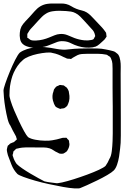

<svg xmlns="http://www.w3.org/2000/svg" viewBox="-22 -827 709 1095"><path d="M666 -408 667 -149Q667 -134 667 -107.5Q667 -81 667 -54Q667 -27 666 -12Q665 -1 663 20.5Q661 42 657 66.5Q653 91 645.5 112.5Q638 134 627 145Q616 156 589.5 171.5Q563 187 532 202Q501 217 474.5 229Q448 241 437 245Q430 249 403 247.5Q376 246 337.5 239Q299 232 257 223Q215 214 177 203Q139 192 112 182Q85 172 77 165Q55 142 43 111Q31 80 23 58Q21 50 19 41.5Q17 33 17 26Q17 24 18 21Q19 18 19 16Q20 14 20.5 10.5Q21 7 22 5Q23 2 28 0Q30 -2 32.5 -5Q35 -8 38 -9Q43 -12 48.5 -13.5Q54 -15 58 -17L64 -23Q66 -25 69.5 -27.5Q73 -30 74 -32Q75 -33 73.5 -35.5Q72 -38 72 -39Q71 -44 69.5 -48.5Q68 -53 65 -57Q58 -70 50.5 -83.5Q43 -97 37 -111Q28 -122 21 -150Q14 -178 8.5 -210.5Q3 -243 0.5 -271Q-2 -299 -2 -310Q-2 -321 8.5 -351.5Q19 -382 34 -418.5Q49 -455 64.5 -485.5Q80 -516 91 -527Q108 -539 132 -547Q165 -557 200 -559Q232 -560 267 -554Q284 -551 300.5 -548Q317 -545 334 -544Q344 -543 354.5 -544Q365 -545 375 -546Q398 -549 430 -550Q462 -551 484 -551Q507 -551 533 -550.5Q559 -550 581 -545Q591 -543 601 -541Q611 -539 621 -536Q624 -535 627.5 -534Q631 -533 634 -531L643 -524Q645 -522 648 -520Q651 -518 652 -516Q657 -509 660 -499.5Q663 -490 664 -482Q667 -464 666.5 -445.5Q666 -427 666 -408ZM621 -66V-219Q621 -230 620.5 -260.5Q620 -291 620 -327Q620 -363 620 -393.5Q620 -424 620 -435Q620 -449 619 -463.5Q618 -478 612 -491Q611 -493 610 -496Q609 -499 607 -500Q606 -503 602.5 -505Q599 -507 597 -508Q594 -511 590 -513Q588 -515 585 -515Q582 -515 580 -516Q570 -518 560 -519Q550 -520 540 -520H471Q459 -520 445.5 -519Q432 -518 421 -513Q414 -510 407 -505.5Q400 -501 392 -497Q388 -493 383 -491Q380 -490 374 -492Q371 -492 367.5 -492Q364 -492 360 -493Q356 -495 350.5 -497.5Q345 -500 340 -502Q325 -510 309.5 -516Q294 -522 277 -525Q266 -529 242.5 -527Q219 -525 192.5 -519.5Q166 -514 142.5 -504.5Q119 -495 108 -484Q91 -470 78 -451Q65 -432 56 -412Q48 -394 43 -374.5Q38 -355 35 -335Q32 -311 32 -286Q31 -277 38.5 -252.5Q46 -228 59 -197Q72 -166 87 -134.5Q102 -103 115.5 -78.5Q129 -54 138 -45Q153 -35 180 -30Q207 -25 234 -24.5Q261 -24 276 -27Q302 -31 328 -39Q333 -41 338 -41Q343 -41 348 -41Q350 -41 353 -41.5Q356 -42 357 -41Q360 -40 362 -35Q364 -33 367 -30.5Q370 -28 371 -25Q372 -24 372 -21.5Q372 -19 372 -17Q373 -13 373.5 -9.5Q374 -6 374 -3Q373 13 364 28Q363 30 361.5 32.5Q360 35 358 37Q357 38 355 39Q353 40 351 42Q349 43 345.5 45.5Q342 48 339 49Q329 51 318 49Q315 48 311.5 46Q308 44 306 43Q294 38 283.5 30.5Q273 23 261 19Q245 14 227 14Q209 14 192 14Q170 14 148 13.5Q126 13 104 15Q97 16 91 17Q85 18 78 20Q74 20 70 22Q68 23 66 25.5Q64 28 62 30Q61 31 58.5 32.5Q56 34 55 36Q53 42 53 47Q52 49 51 52Q50 55 50 58Q50 60 51 63Q52 66 53 68Q59 89 73 108Q84 119 105 133.5Q126 148 150.5 162.5Q175 177 197 189Q219 201 231 207Q247 211 262.5 213Q278 215 294 217Q303 220 332 213.5Q361 207 399 195Q437 183 475 169Q513 155 542 141.5Q571 128 580 119Q593 101 602 79Q612 64 615.5 35Q619 6 620 -22.5Q621 -51 621 -66ZM370 -307Q372 -299 372 -294Q375 -281 374 -265Q373 -249 367 -236L361 -223Q352 -214 344 -210Q336 -208 329 -208Q325 -206 321 -206Q320 -206 318.5 -207Q317 -208 316 -208Q312 -210 307.5 -211.5Q303 -213 299 -216Q295 -218 292 -223.5Q289 -229 286 -235Q285 -240 283 -244.5Q281 -249 280 -253Q273 -281 283 -306Q284 -309 284.5 -312Q285 -315 286 -317Q288 -320 292 -325.5Q296 -331 299 -333Q303 -336 310 -338Q312 -339 314.5 -340.5Q317 -342 318 -342Q321 -343 325 -342Q329 -341 332 -341Q334 -340 336.5 -340.5Q339 -341 341 -340Q343 -339 345 -337.5Q347 -336 348 -335Q350 -333 353.5 -331Q357 -329 359 -327Q366 -318 370 -307ZM507 -557Q464 -551 423 -564Q403 -570 382.5 -580.5Q362 -591 340 -592Q318 -594 297.5 -585Q277 -576 257 -569Q235 -560 207.5 -556.5Q180 -553 157 -556Q145 -558 131.5 -562.5Q118 -567 109 -575Q96 -586 92.5 -605Q89 -624 91 -640Q92 -645 92.5 -650Q93 -655 94 -659Q96 -664 97.5 -668.5Q99 -673 101 -677Q110 -692 122.5 -705Q135 -718 147 -731Q161 -746 175.5 -763Q190 -780 208 -791Q227 -802 248 -805Q262 -807 275 -807Q288 -807 301 -807Q315 -807 328.5 -807Q342 -807 355 -804Q371 -800 384.5 -791.5Q398 -783 413 -777Q428 -771 444 -767.5Q460 -764 473 -756Q484 -749 494 -739.5Q504 -730 512 -721L560 -670Q565 -665 568.5 -660Q572 -655 576 -650L583 -640Q584 -637 584 -632.5Q584 -628 585 -624Q585 -623 585.5 -622Q586 -621 586 -619L581 -611Q575 -601 566 -594Q556 -585 545.5 -575.5Q535 -566 523 -561Q520 -560 516 -559.5Q512 -559 507 -557ZM457 -710Q447 -721 435 -733Q423 -745 409 -752Q396 -759 382.5 -761Q369 -763 355 -764Q340 -765 319 -765.5Q298 -766 276.5 -762.5Q255 -759 240 -749Q228 -742 217.5 -731.5Q207 -721 197 -710Q189 -702 181.5 -693Q174 -684 166 -676Q159 -669 152.5 -661.5Q146 -654 141 -645Q140 -643 137.5 -639.5Q135 -636 134 -634Q133 -631 133.5 -627Q134 -623 134 -620Q134 -619 133.5 -616Q133 -613 134 -612Q136 -610 139.5 -608.5Q143 -607 144 -605Q146 -604 148.5 -602Q151 -600 153 -599Q160 -596 169 -596Q178 -596 185 -596Q205 -597 223 -601.5Q241 -606 258 -613Q273 -619 288.5 -625.5Q304 -632 320 -633Q342 -635 363 -626.5Q384 -618 403 -610Q430 -600 459 -597Q470 -596 479.5 -596.5Q489 -597 499 -599Q501 -600 504.5 -600.5Q508 -601 509 -602Q512 -604 514.5 -608.5Q517 -613 518 -616Q519 -618 520 -619Q521 -620 521 -621Q521 -622 520.5 -623.5Q520 -625 520 -626Q519 -630 518 -634Q517 -638 515 -642Q512 -649 507 -655Q502 -661 497 -666Z"/></svg>

Font: Rubik Vinyl
Style: Regular
Weight: 400
Designer: Hubert and Fischer, NaN
Foundry: Hubert and Fischer, NaN
Version: Version 2.200